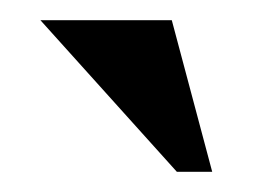

<svg xmlns="http://www.w3.org/2000/svg" viewBox="-20 -720 260 190"><path d="M150 -700 190 -550H155L20 -700Z"/></svg>

Font: Yeseva One
Style: Regular
Weight: 400
Designer: Jovanny Lemonad
Foundry: Jovanny Lemonad
Version: Version 2.001; ttfautohint (v0.91) -l 8 -r 50 -G 200 -x 0 -w